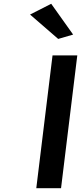

<svg xmlns="http://www.w3.org/2000/svg" viewBox="-20 -996 429 1016"><path d="M367 -813 251 -976 139 -919 288 -790ZM303 0 389 -703H258L172 0Z"/></svg>

Font: Bluebird
Style: Obl
Weight: 400
Designer: Jasper
Foundry: Cannot Into Space Fonts
Version: Version 0.98